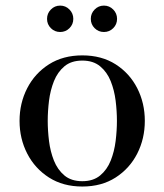

<svg xmlns="http://www.w3.org/2000/svg" viewBox="-20 -672 601 702"><path d="M281 10Q210.5 10 159 -23Q107.5 -56 79.5 -110.5Q51.5 -165 51.5 -230Q51.5 -295 79.5 -349.5Q107.5 -404 159 -436.8Q210.5 -469.5 281 -469.5Q351.5 -469.5 402.8 -436.8Q454 -404 481.8 -349.5Q509.5 -295 509.5 -230Q509.5 -165 481.8 -110.5Q454 -56 402.8 -23Q351.5 10 281 10ZM281 -9.5Q321 -9.5 346.2 -30.5Q371.5 -51.5 384.8 -84.8Q398 -118 402.8 -156.5Q407.5 -195 407.5 -230Q407.5 -265.5 402.8 -303.8Q398 -342 384.8 -375.2Q371.5 -408.5 346.2 -429.5Q321 -450.5 281 -450.5Q240.5 -450.5 215.5 -429.5Q190.5 -408.5 177.2 -375.2Q164 -342 159.2 -303.8Q154.5 -265.5 154.5 -230Q154.5 -195 159.2 -156.5Q164 -118 177.2 -84.8Q190.5 -51.5 215.5 -30.5Q240.5 -9.5 281 -9.5ZM360 -555Q340 -555 326 -569Q312 -583 312 -603Q312 -623 326 -637.2Q340 -651.5 360 -651.5Q380 -651.5 394 -637.2Q408 -623 408 -603Q408 -583 394 -569Q380 -555 360 -555ZM200 -555Q180 -555 166 -569Q152 -583 152 -603Q152 -623 166 -637.2Q180 -651.5 200 -651.5Q220 -651.5 234 -637.2Q248 -623 248 -603Q248 -583 234 -569Q220 -555 200 -555Z"/></svg>

Font: Bodoni Moda 11pt
Style: Regular
Weight: 400
Version: Version 2.004